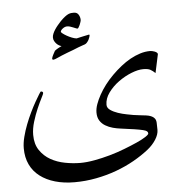

<svg xmlns="http://www.w3.org/2000/svg" viewBox="-54 -664 835 870"><g transform="rotate(-5 364.0 -229.0)"><path d="M658.7 -307.6Q647.9 -317.9 637.2 -324Q626.5 -330.1 604.5 -330.1Q581.1 -330.1 550.3 -317.9Q519.5 -305.7 491.5 -285.4Q463.4 -265.1 444.1 -238.5Q424.8 -211.9 424.8 -183.6Q424.8 -169.4 439.2 -159.4Q453.6 -149.4 473.4 -142.8Q493.2 -136.2 512.7 -132.6Q532.2 -128.9 542.5 -127Q559.1 -124.5 573.7 -123Q588.4 -121.6 600.3 -119.9Q612.3 -118.2 621.3 -114.5Q630.4 -110.8 636.2 -104.5Q643.6 -97.2 644.3 -83Q645 -68.8 645 -50.3Q645 -29.8 630.4 -6.6Q615.7 16.6 591.8 35.6Q561.5 59.6 523.4 81.1Q485.4 102.5 441.4 118.7Q397.5 134.8 349.1 144Q300.8 153.3 250.5 153.3Q202.1 153.3 162.4 141.8Q122.6 130.4 93.8 108.4Q64.9 86.4 49.6 54.2Q34.2 22 34.2 -20Q34.2 -43.9 41.3 -71.5Q48.3 -99.1 59.1 -127Q69.8 -154.8 82.3 -180.4Q94.7 -206.1 106 -225.8Q117.2 -245.6 124.8 -257.6Q132.3 -269.5 133.3 -269.5Q143.6 -269.5 143.6 -261.7Q143.6 -258.3 134 -239.7Q124.5 -221.2 112.8 -194.3Q101.1 -167.5 91.6 -136.2Q82 -105 82 -76.7Q82 -34.7 101.1 -6.6Q120.1 21.5 149.4 38.1Q178.7 54.7 214.6 61.5Q250.5 68.4 284.7 68.4Q313.5 68.4 348.4 62Q383.3 55.7 418.9 45.7Q454.6 35.6 487.3 22.9Q520 10.3 545.7 -1.2Q571.3 -12.7 586.7 -22.7Q602.1 -32.7 602.1 -38.1Q602.1 -43.9 597.4 -47.9Q592.8 -51.8 580.1 -54.9Q567.4 -58.1 542.7 -62Q518.1 -65.9 479 -70.8Q462.4 -72.8 444.3 -77.6Q426.3 -82.5 410.9 -91.6Q395.5 -100.6 386 -115.5Q376.5 -130.4 376.5 -152.3Q376.5 -169.9 383.5 -189.9Q390.6 -210 402.6 -231.7Q414.6 -253.4 430.9 -274.9Q447.3 -296.4 466.8 -315.9Q486.8 -335.9 508.3 -353Q529.8 -370.1 552.2 -382.6Q574.7 -395 597.4 -402.1Q620.1 -409.2 642.6 -409.2Q646 -409.2 651.6 -408.2Q657.2 -407.2 662.8 -405Q668.5 -402.8 672.6 -399.7Q676.8 -396.5 676.8 -392.1ZM376 -504.4Q376 -502.4 374.3 -496.6Q372.6 -490.7 369.4 -484.6Q366.2 -478.5 361.3 -472.7Q356.4 -466.8 350.6 -464.8Q346.7 -463.4 338.6 -460.7Q330.6 -458 319.8 -453.9Q309.1 -449.7 296.1 -444.3Q283.2 -439 270 -434.6Q238.3 -422.4 223.4 -415.3Q208.5 -408.2 203.1 -408.2Q197.8 -408.2 197.8 -413.6Q197.8 -416 199.7 -420.9Q201.7 -425.8 204.3 -430.9Q207 -436 209.7 -440.9Q212.4 -445.8 213.4 -447.8Q215.3 -449.7 219.5 -452.4Q223.6 -455.1 228.5 -458Q233.4 -460.9 238 -462.9Q242.7 -464.8 245.1 -466.3Q239.7 -467.8 233.6 -471.2Q227.5 -474.6 222.4 -480Q217.3 -485.4 213.4 -492.4Q209.5 -499.5 209.5 -508.8Q209.5 -516.6 213.4 -525.9Q217.3 -535.2 223.4 -544.4Q229.5 -553.7 237.1 -562.7Q244.6 -571.8 252 -579.6Q264.2 -591.8 273.2 -598.6Q282.2 -605.5 289.1 -608.4Q295.9 -611.3 301.8 -611.8Q307.6 -612.3 314 -612.3Q328.1 -612.3 335 -601.1Q341.8 -589.8 341.8 -577.1Q341.8 -573.7 339.8 -567.4Q337.9 -561 335 -554.4Q332 -547.9 329.1 -543.5Q326.2 -539.1 324.2 -539.1Q321.8 -539.1 316.7 -541.3Q311.5 -543.5 304.9 -546.1Q298.3 -548.8 291.3 -551Q284.2 -553.2 278.3 -553.2Q267.6 -553.2 257.6 -545.4Q247.6 -537.6 247.6 -530.8Q247.6 -528.8 254.6 -523.2Q261.7 -517.6 272.5 -511.5Q283.2 -505.4 295.2 -500.7Q307.1 -496.1 316.4 -495.1Q324.2 -497.1 333.3 -499Q342.3 -501 350.3 -502.7Q358.4 -504.4 364.3 -505.6Q370.1 -506.8 372.1 -507.3Q373.5 -507.3 374.8 -507.1Q376 -506.8 376 -504.4Z"/></g></svg>

Font: Accordance
Style: Italic
Weight: 400
Italic angle: -11°
Version: Version 1.2 (build January 31, 2020) Miklal Software Solutio